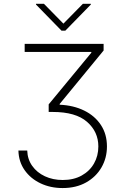

<svg xmlns="http://www.w3.org/2000/svg" viewBox="-20 -770 649 982"><path d="M74.2 0H119.3Q120.7 44.7 144.9 78.7Q169 112.6 209.7 131.6Q250.4 150.6 300.8 150.6Q356.9 150.6 397.7 127.8Q438.6 105.1 460.8 66.2Q483 27.3 483 -21Q483 -96.2 425.2 -146.8Q367.5 -197.4 249.6 -197.4H229V-236.2L447.1 -500.4V-504.3H106.2V-545.5H509.9V-511.7L285.2 -238.3V-234.4Q356.2 -231.2 410.7 -204.4Q465.2 -177.6 496.1 -130.7Q527 -83.8 527 -21Q527 38 499.1 86.3Q471.2 134.6 420.3 163.2Q369.3 191.8 300.1 191.8Q237.9 191.8 187.1 167.6Q136.4 143.5 106 100.3Q75.6 57.2 74.2 0ZM204.9 -750.4 304.3 -649.1 403.8 -750.4H444.6V-746.8L314.3 -613.3H294.4L164.1 -746.8V-750.4Z"/></svg>

Font: Inter UI Extra Light
Style: Regular
Weight: 200
Designer: Rasmus Andersson
Foundry: rsms
Version: 3.2;8d6f07862